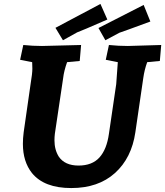

<svg xmlns="http://www.w3.org/2000/svg" viewBox="-20 -938 837 973"><path d="M142 -61Q96 -119 96 -209Q96 -237 100 -268L135 -512Q144 -566 144 -590Q144 -614 143 -623L82 -635L98 -710Q146 -705 193 -705L391 -710L384 -629L320 -623Q304 -578 300 -542L258 -260Q256 -243 256 -227Q256 -179 278 -144Q309 -99 378 -99Q447 -99 484 -140Q521 -181 532 -260L569 -512Q570 -520 577 -623L516 -635L532 -710Q580 -705 628 -705L797 -710L790 -629L726 -623Q712 -585 706 -542L666 -268Q647 -137 562.5 -61Q478 15 341 15Q204 15 142 -61ZM489 -918 524 -839Q389 -780 371 -774L299 -734L261 -797ZM708 -913 742 -829Q604 -778 585 -772L514 -734L479 -796Z"/></svg>

Font: Andada SC
Style: Bold Italic
Weight: 700
Italic angle: -8.29999°
Designer: Carolina Giovagnoli
Foundry: Carolina Giovagnoli
Version: Version 1.003